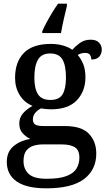

<svg xmlns="http://www.w3.org/2000/svg" viewBox="-20 -786 584 1045"><path d="M232 239Q124 239 70.5 201.5Q17 164 17 95Q17 39 55 8.5Q93 -22 145 -30Q123 -40 104 -60Q85 -80 85 -113Q85 -144 103 -166.5Q121 -189 157 -210Q113 -227 87.5 -268Q62 -309 62 -362Q62 -449 110 -498Q158 -547 257 -547Q294 -547 325.5 -537.5Q357 -528 373 -515Q389 -533 414 -551.5Q439 -570 473 -570Q504 -570 519 -554Q534 -538 534 -516Q534 -495 521 -478.5Q508 -462 477 -462Q477 -476 470 -487Q463 -498 444 -498Q431 -498 421.5 -495Q412 -492 403 -487Q421 -466 433 -437Q445 -408 445 -365Q445 -290 398.5 -240.5Q352 -191 257 -191Q245 -191 229 -192.5Q213 -194 203 -196Q185 -187 172 -172Q159 -157 159 -136Q159 -118 170.5 -109Q182 -100 218 -100H332Q424 -100 464 -58Q504 -16 504 50Q504 138 437.5 188.5Q371 239 232 239ZM254 -242Q302 -242 320.5 -272.5Q339 -303 339 -365Q339 -429 320 -462Q301 -495 253 -495Q206 -495 186.5 -461Q167 -427 167 -364Q167 -303 187 -272.5Q207 -242 254 -242ZM234 187Q302 187 341 172.5Q380 158 396 132Q412 106 412 72Q412 31 387.5 15.5Q363 0 316 0H213Q187 0 163 7Q139 14 123.5 33.5Q108 53 108 91Q108 133 135.5 160Q163 187 234 187ZM210 -616Q219 -637 233.5 -664Q248 -691 264.5 -718Q281 -745 296 -766H344V-753Q336 -721 327 -681Q318 -641 312 -606H210Z"/></svg>

Font: Noto Serif Sinhala Medium
Style: Regular
Weight: 500
Designer: Jelle Bosma - Monotype Design Team
Foundry: Monotype Imaging Inc.
Version: Version 2.007; ttfautohint (v1.8.4.7-5d5b)